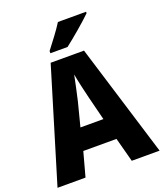

<svg xmlns="http://www.w3.org/2000/svg" viewBox="-165 -1039 979 1147"><g transform="rotate(-20 324.5 -465.0)"><path d="M520 -921V-930H341C314 -886 268 -827 235 -784V-770H344C395 -809 483 -884 520 -921ZM472 0H649L429 -716H217L0 0H178L220 -154H431ZM360 -443 398 -292H252L291 -444C301 -489 317 -559 325 -602C332 -561 350 -483 360 -443Z"/></g></svg>

Font: Noto Sans Myanmar UI SemiCondensed ExtraBold
Style: Regular
Weight: 800
Width: 4
Designer: Monotype Design Team
Foundry: Monotype Imaging Inc.
Version: Version 2.103